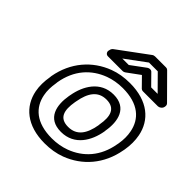

<svg xmlns="http://www.w3.org/2000/svg" viewBox="-214 -927 1114 1114"><g transform="rotate(45 342.5 -370.0)"><path d="M128 -269C148 -385 216 -459 310 -494C343 -506 380 -513 421 -513C550 -513 614 -452 630 -367C636 -337 636 -305 630 -269L628 -259C608 -143 540 -69 446 -34C413 -22 376 -15 335 -15C206 -15 142 -76 126 -161C120 -191 121 -223 127 -259ZM78 -269 77 -259C70 -218 69 -179 76 -143C96 -39 179 35 326 35C373 35 416 28 456 13C570 -30 654 -125 678 -259L680 -269C687 -310 687 -349 680 -385C660 -489 577 -563 430 -563C383 -563 340 -556 300 -541C186 -498 102 -403 78 -269ZM524 -269C539 -356 520 -449 410 -449C300 -449 249 -355 234 -269L232 -259C217 -171 234 -79 346 -79C457 -79 508 -172 523 -259ZM474 -269 473 -259C459 -180 426 -129 355 -129C283 -129 268 -179 282 -259L284 -269C298 -347 331 -399 401 -399C472 -399 488 -347 474 -269ZM587 -632H534L470 -697C462 -705 448 -704 438 -697L350 -632H297L423 -725H495ZM670 -613C671 -620 669 -627 664 -632L528 -769C524 -773 519 -775 513 -775H423C417 -775 410 -773 405 -769L222 -634C216 -630 211 -622 210 -615L208 -607C206 -596 214 -582 229 -582H350C356 -582 362 -584 367 -588L445 -645L501 -588C505 -584 510 -582 516 -582H639C650 -582 666 -592 669 -607Z"/></g></svg>

Font: Asimov
Style: WidOuIt
Weight: 500
Designer: Google
Version: Version 2.000980; 2014